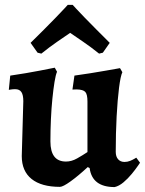

<svg xmlns="http://www.w3.org/2000/svg" viewBox="-20 -748 589 780"><path d="M74.7 -337.1Q74.7 -362.2 67 -373.9Q59.4 -385.7 41.3 -385.7Q32.4 -385.7 24.1 -384.3Q15.8 -383 15.8 -383L21.6 -440.8Q52.7 -445.2 84.5 -450.7Q116.3 -456.1 143 -461.3Q169.6 -466.6 186.1 -469.8Q202.5 -473 202.5 -473L211.7 -456.5Q206.2 -444 201.5 -415.2Q196.8 -386.4 192.8 -346.9Q188.8 -307.3 186.8 -262.6Q184.8 -217.9 184.8 -173.5Q184.8 -91.7 248.1 -91.7Q270.9 -91.7 293.3 -104.5Q315.7 -117.2 335.3 -130.2V-335.6Q335.3 -364.7 326.5 -374.5Q317.8 -384.2 291.6 -384.7Q288.5 -384.7 281.9 -384.4Q275.2 -384.1 274.3 -384.1L282.4 -440.9Q314.8 -445.3 347.2 -450.5Q379.6 -455.8 406.9 -460.5Q434.1 -465.2 450.8 -468.2Q467.5 -471.2 467.5 -471.2L477.1 -454.7Q469.8 -439.7 463.6 -391.5Q457.5 -343.4 453.8 -275Q450.2 -206.6 450.2 -131.2Q450.2 -111.9 459.8 -101Q469.5 -90.1 485.7 -90.1Q498.1 -90.1 508.9 -94.6Q519.7 -99.1 526.6 -103.3Q533.6 -107.5 533.6 -107.5L548.9 -86.9Q548.9 -86.9 539.7 -73.6Q530.6 -60.2 515.3 -41.5Q500 -22.8 481.8 -7.4Q463.6 7.9 445.7 12Q354.3 12 344.1 -65.4L336.4 -69.2Q297.4 -33.1 266.5 -11Q235.7 11.1 223.5 11.1Q148.2 11.1 108.3 -20.9Q68.4 -53 68.4 -113.9ZM148 -530.2 132.7 -533.9 104.2 -573.9Q130.9 -599.9 157.7 -626.9Q184.5 -653.8 206.8 -676.8Q229.1 -699.8 242.2 -714Q255.3 -728.3 255.3 -728.3H275.2Q275.2 -728.3 288.3 -714Q301.4 -699.8 323.7 -676.8Q346 -653.8 372.8 -626.9Q399.6 -599.9 425.8 -573.9L397.8 -533.9L382.5 -530.2Q350.2 -556.2 317.6 -578.5Q285 -600.8 265 -614.5Q244.9 -600.8 212.9 -578.8Q180.8 -556.7 148 -530.2Z"/></svg>

Font: Alegreya
Style: Regular
Weight: 400
Designer: Juan Pablo del Peral
Foundry: Huerta Tipografica
Version: Version 2.009